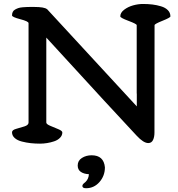

<svg xmlns="http://www.w3.org/2000/svg" viewBox="-20 -721 910 982"><path d="M516.6 134.8Q516.6 178.2 488.8 210Q460.9 241.7 420.4 241.7Q401.4 241.7 401.4 230.5Q401.4 226.1 403.6 222.7Q405.8 219.2 411.1 214.8Q416.5 210.4 417.5 209.5Q433.6 193.8 434.6 169.9Q409.2 168.9 393.3 158Q377.4 147 377.4 125.5Q377.4 100.6 398.9 86.9Q420.4 73.2 448.7 73.2Q510.7 73.2 516.6 134.8ZM185.1 13.7Q159.7 13.7 137.2 11.2Q114.7 8.8 91.8 2.9Q68.8 -2.9 55.2 -15.1Q41.5 -27.3 41.5 -44.4Q41.5 -56.2 62.7 -62Q84 -67.9 105 -74.5Q126 -81.1 126 -94.2V-602.5Q126 -611.8 83.7 -622.8Q41.5 -633.8 41.5 -642.1Q41.5 -652.3 45.2 -659.9Q48.8 -667.5 57.1 -672.1Q65.4 -676.8 73.7 -679.7Q82 -682.6 96.2 -683.8Q110.4 -685.1 120.4 -685.3Q130.4 -685.5 147.5 -685.5H153.8Q207.5 -685.5 220.7 -673.8V-674.3L679.7 -176.8V-240.7L679.2 -244.1V-592.3Q679.2 -598.6 637.2 -614.3Q595.2 -629.9 595.2 -637.2Q595.2 -656.2 615.2 -671.4Q635.3 -686.5 661.1 -693.6Q687 -700.7 710.9 -700.7Q736.8 -700.7 759.3 -698Q781.7 -695.3 803.7 -688.7Q825.7 -682.1 838.6 -668.9Q851.6 -655.8 851.6 -637.2Q851.6 -630.9 811 -614.7Q770.5 -598.6 770.5 -592.3L770 -43Q770 -20 762.5 -4.6Q754.9 10.7 738.3 10.7Q713.9 10.7 678.7 -27.3Q573.7 -138.7 216.8 -528.8V-94.2Q216.8 -85.9 237.3 -77.4Q257.8 -68.8 278.3 -60.3Q298.8 -51.8 298.8 -43.5Q298.8 -28.3 287.1 -16.4Q275.4 -4.4 257.3 1.7Q239.3 7.8 220.9 10.7Q202.6 13.7 185.1 13.7Z"/></svg>

Font: Corben
Style: Regular
Weight: 400
Designer: vernon adams
Foundry: vernon adams
Version: Version 1.100